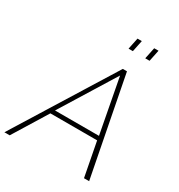

<svg xmlns="http://www.w3.org/2000/svg" viewBox="-252 -1057 1111 1195"><g transform="rotate(30 303.5 -459.5)"><path d="M400 -710H430L568 0H531L484 -245H148L-3 0H-41ZM480 -275 406 -666 164 -275ZM368 -837 385 -919H416L399 -837ZM488 -837 505 -919H536L519 -837Z"/></g></svg>

Font: Raleway Thin ExtraLight
Style: Italic
Weight: 250
Italic angle: -12°
Version: Version 4.026